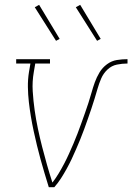

<svg xmlns="http://www.w3.org/2000/svg" viewBox="-20 -775 548 795"><path d="M182 0Q173 -29 164.5 -57.5Q156 -86 148 -115Q140 -144 133 -173Q126 -202 119.5 -232Q113 -262 108 -292Q103 -322 99.5 -352.5Q96 -383 95.5 -414.5Q95 -446 100 -477L106 -512H47V-530H187V-512H126L120 -477Q113 -437 115.5 -397Q118 -357 123.5 -318.5Q129 -280 137 -242Q145 -204 154.5 -167Q164 -130 174.5 -93Q185 -56 197 -19Q211 -37 223 -57Q235 -77 245.5 -97Q256 -117 265.5 -138Q275 -159 284 -180Q293 -201 301 -222Q309 -243 316.5 -264Q324 -285 331.5 -306Q339 -327 346 -348.5Q353 -370 359 -391.5Q365 -413 372.5 -434Q380 -455 392 -475Q404 -495 423 -509Q442 -523 464 -526.5Q486 -530 508 -530V-512Q486 -512 464 -507.5Q442 -503 425 -487Q408 -471 399 -450Q390 -429 384 -408Q378 -387 371.5 -366Q365 -345 358 -324Q351 -303 343.5 -282Q336 -261 328.5 -240Q321 -219 312.5 -198.5Q304 -178 295 -157Q286 -136 276.5 -116Q267 -96 256 -76Q245 -56 232.5 -36.5Q220 -17 205 0ZM382 -606 294 -745 312 -755 397 -614ZM212 -606 124 -745 142 -755 227 -614Z"/></svg>

Font: Iosevka Curly Slab ThObl
Style: Regular
Weight: 100
Italic angle: -9°
Monospace: yes
Designer: Belleve Invis
Foundry: Belleve Invis
Version: Version 11.0.0; ttfautohint (v1.8.3)